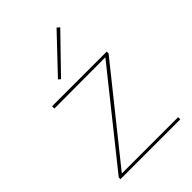

<svg xmlns="http://www.w3.org/2000/svg" viewBox="-207 -791 882 882"><g transform="rotate(-45 233.5 -350.0)"><path d="M175 -518 164 -527 328 -700 341 -689ZM432 -14V0H43V-11L390 -445L58 -444V-459H413V-447L66 -14Z"/></g></svg>

Font: Ysabeau SC Thin
Style: Regular
Weight: 200
Designer: Christian Thalmann (Catharsis Fonts)
Version: Version 0.003